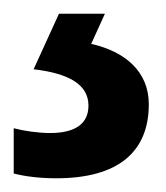

<svg xmlns="http://www.w3.org/2000/svg" viewBox="-22 -20 242 280"><path d="M195 132C195 84 160 55 111 44L131 0H64L27 81C78 87 107 103 107 134C107 161 87 174 51 174C34 174 13 171 -2 167V233C13 237 35 240 60 240C151 240 195 201 195 132Z"/></svg>

Font: Noto Sans UI SemiCondensed Medium
Style: Regular
Weight: 500
Width: 4
Designer: Monotype Design Team
Foundry: Monotype Imaging Inc.
Version: Version 1.901